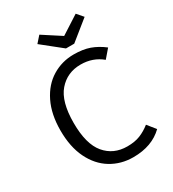

<svg xmlns="http://www.w3.org/2000/svg" viewBox="-216 -1021 1032 1148"><g transform="rotate(-30 300.0 -447.0)"><path d="M558 -633 509 -576Q448 -627 364 -627Q271 -627 212.5 -559.5Q154 -492 154 -345Q154 -199 211 -131Q268 -63 363 -63Q415 -63 452 -78Q489 -93 523 -120L568 -64Q491 11 362 11Q277 11 209 -30.5Q141 -72 102 -152Q63 -232 63 -345Q63 -457 102.5 -537.5Q142 -618 209.5 -659Q277 -700 358 -700Q422 -700 468 -683.5Q514 -667 558 -633ZM528 -862 394 -754H337L202 -862L240 -905L365 -824L491 -905Z"/></g></svg>

Font: FiraDG Mono
Style: Regular
Weight: 400
Designer: Carrois Corporate & Edenspiekermann AG
Foundry: Carrois Corporate GbR & Edenspiekermann AG
Version: Version 3.206